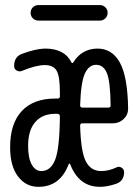

<svg xmlns="http://www.w3.org/2000/svg" viewBox="-20 -720 540 750"><path d="M195.3 -275.4Q145.5 -275.4 117.7 -243.2Q89.8 -210.9 89.8 -150.4Q89.8 -102.5 104 -77.1Q118.2 -51.8 141.6 -51.8Q177.7 -51.8 195.3 -95.7Q212.9 -139.6 213.9 -265.6Q213.9 -274.4 205.1 -275.4ZM355.5 -466.8Q327.1 -466.8 311.5 -432.6Q295.9 -398.4 293 -308.6Q293 -299.8 301.8 -299.8H404.3Q412.1 -299.8 412.1 -308.6Q411.1 -400.4 397.9 -433.6Q384.8 -466.8 355.5 -466.8ZM129.9 9.8Q81.1 9.8 50.3 -30.8Q19.5 -71.3 19.5 -144.5Q19.5 -237.3 64.9 -286.1Q110.4 -335 195.3 -335H205.1Q213.9 -335 213.9 -343.8V-360.4Q213.9 -421.9 201.2 -443.8Q188.5 -465.8 155.3 -465.8Q121.1 -465.8 66.4 -443.4Q55.7 -438.5 45.4 -444.3Q35.2 -450.2 35.2 -461.9Q35.2 -499 66.4 -509.8Q118.2 -529.3 155.3 -530.3Q232.4 -530.3 258.8 -476.6Q262.7 -470.7 266.6 -476.6Q298.8 -529.3 360.4 -530.3Q418 -530.3 448.2 -475.6Q478.5 -420.9 480.5 -295.9Q480.5 -271.5 462.9 -254.9Q445.3 -238.3 420.9 -238.3H300.8Q293 -238.3 293 -228.5Q295.9 -127 315.4 -89.4Q335 -51.8 375 -51.8Q405.3 -51.8 435.5 -66.4Q445.3 -71.3 455.1 -64.9Q464.8 -58.6 464.8 -47.9Q464.8 -12.7 433.6 -2Q399.4 9.8 370.1 9.8Q288.1 9.8 253.9 -79.1Q252.9 -81.1 251 -80.6Q249 -80.1 248 -78.1Q214.8 9.8 129.9 9.8ZM129.9 -700.2H370.1Q382.8 -700.2 391.6 -691.4Q400.4 -682.6 400.4 -669.9Q400.4 -657.2 391.6 -648.4Q382.8 -639.6 370.1 -639.6H129.9Q117.2 -639.6 108.4 -648.4Q99.6 -657.2 99.6 -669.9Q99.6 -682.6 108.4 -691.4Q117.2 -700.2 129.9 -700.2Z"/></svg>

Font: Rounded Mgen+ 1mn regular
Style: Regular
Weight: 400
Designer: [Source Han Sans]
Ryoko NISHIZUKA  (kana & ideographs); Paul D. Hunt (Latin, Greek & Cyrillic); Wenlong ZHANG  (bopomofo
Version: Version 1.059.20150602